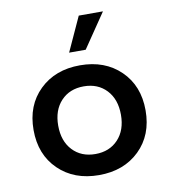

<svg xmlns="http://www.w3.org/2000/svg" viewBox="-80 -765 750 844"><g transform="rotate(-10 295.0 -343.0)"><path d="M475.5 -57.5Q406 10 295 10Q184 10 114.5 -57.5Q45 -125 45 -235Q45 -345 114.5 -412.5Q184 -480 295 -480Q406 -480 475.5 -412.5Q545 -345 545 -235Q545 -125 475.5 -57.5ZM193.5 -125Q232 -84 295 -84Q358 -84 396.5 -125Q435 -166 435 -235Q435 -304 396.5 -345Q358 -386 295 -386Q232 -386 193.5 -345Q155 -304 155 -235Q155 -166 193.5 -125ZM332 -543H258L328 -696H436Z"/></g></svg>

Font: Celebes SemiBold
Style: Regular
Weight: 600
Designer: Anugrah Pasau
Foundry: Lafontype
Version: Version 1.000